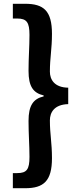

<svg xmlns="http://www.w3.org/2000/svg" viewBox="-20 -823 418 1016"><path d="M48 173H113C211 173 255 135 255 14C255 -67 244 -113 244 -186C244 -228 267 -270 341 -272V-359C267 -360 244 -403 244 -444C244 -517 255 -564 255 -644C255 -766 211 -803 113 -803H48V-725H71C122 -725 136 -704 136 -638C136 -575 131 -519 131 -448C131 -365 156 -331 211 -318V-313C156 -300 131 -265 131 -183C131 -112 136 -56 136 7C136 73 122 93 71 93H48Z"/></svg>

Font: Source Han Sans SC Bold
Style: Regular
Weight: 700
Designer: Ryoko NISHIZUKA (kana & ideographs); Paul D. Hunt (Latin, Greek & Cyrillic); Wenlong ZHANG (bopomofo); Sandoll Communica
Foundry: Adobe Systems Incorporated
Version: Version 1.001;PS 1.001;hotconv 1.0.78;makeotf.lib2.5.61930